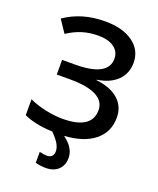

<svg xmlns="http://www.w3.org/2000/svg" viewBox="-170 -826 954 1157"><g transform="rotate(20 307.0 -247.5)"><path d="M304 9Q332 31 345 47Q358 63 367 83Q375 105 375 126Q375 173 345.5 201Q316 229 265 229Q231 229 199 220V150Q224 157 248 157Q267 157 278 146Q289 135 289 114Q289 90 274 65Q259 40 228 9Q117 5 44 -29V-131Q90 -109 149 -96.5Q208 -84 258 -84Q446 -84 446 -207Q446 -264 389.5 -293.5Q333 -323 222 -323H136V-417H217Q430 -417 430 -531Q430 -576 393.5 -602.5Q357 -629 292 -629Q239 -629 192 -615Q145 -601 96 -569L43 -648Q152 -724 302 -724Q415 -724 481 -676Q547 -628 547 -547Q547 -478 501 -433Q455 -388 373 -376V-373Q466 -362 515.5 -317.5Q565 -273 565 -202Q565 -109 496 -53.5Q427 2 304 9Z"/></g></svg>

Font: OpenSansMMV
Style: Semibold
Weight: 600
Designer: Steve Matteson
Foundry: Ascender Corporation
Version: Version 6.000